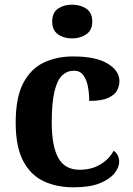

<svg xmlns="http://www.w3.org/2000/svg" viewBox="-20 -790 567 820"><path d="M295 10Q221 10 165.5 -16.5Q110 -43 78.5 -103.5Q47 -164 47 -266Q47 -374 79.5 -435.5Q112 -497 167.5 -523Q223 -549 292 -549Q389 -549 439.5 -518.5Q490 -488 490 -444Q490 -422 479.5 -403Q469 -384 441 -371.5Q413 -359 361 -359Q361 -393 355 -422.5Q349 -452 335 -470Q321 -488 296 -488Q267 -488 246 -468.5Q225 -449 213 -401Q201 -353 201 -267Q201 -166 229 -115.5Q257 -65 320 -65Q372 -65 410 -88.5Q448 -112 465 -146Q477 -139 483 -126Q489 -113 489 -100Q489 -75 468.5 -49.5Q448 -24 405.5 -7Q363 10 295 10ZM288 -626Q252 -626 227.5 -643.5Q203 -661 203 -698Q203 -736 227.5 -753Q252 -770 288 -770Q323 -770 348.5 -753Q374 -736 374 -698Q374 -661 348.5 -643.5Q323 -626 288 -626Z"/></svg>

Font: Noto Serif Sinhala
Style: Bold
Weight: 700
Designer: Jelle Bosma - Monotype Design Team
Foundry: Monotype Imaging Inc.
Version: Version 2.007; ttfautohint (v1.8.4.7-5d5b)